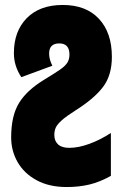

<svg xmlns="http://www.w3.org/2000/svg" viewBox="-20 -744 494 774"><path d="M25 -190Q25 -277 56.5 -328.5Q88 -380 157 -422Q203 -450 223 -464Q243 -478 251.5 -491.5Q260 -505 260 -524Q260 -569 219 -569Q178 -569 178 -528Q178 -505 191 -479L66 -433Q36 -478 36 -530Q36 -618 88 -671Q140 -724 233 -724Q327 -724 379 -668Q431 -612 431 -515Q431 -440 395 -393Q359 -346 286 -300Q248 -276 229.5 -259.5Q211 -243 205 -230Q199 -217 199 -200Q199 -176 214 -162Q229 -148 259 -148Q296 -148 340 -164Q384 -180 427 -208V-35Q382 -10 340 0Q298 10 249 10Q178 10 127.5 -17.5Q77 -45 51 -90.5Q25 -136 25 -190Z"/></svg>

Font: Noto Sans UI CondBlack
Style: Regular
Weight: 900
Width: 3
Designer: Monotype Design Team
Foundry: Monotype Imaging Inc.
Version: Version 1.001